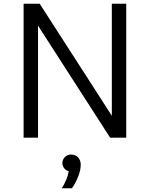

<svg xmlns="http://www.w3.org/2000/svg" viewBox="-20 -735 800 1025"><path d="M183 0H106V-715H192L577 -117V-715H654V0H568L183 -598ZM364 270H310Q324 248 334 223.5Q344 199 347 179Q332 175 322.5 163Q313 151 313 136Q313 117 326.5 103.5Q340 90 360 90Q383 90 397 105.5Q411 121 411 144Q411 173 397 208.5Q383 244 364 270Z"/></svg>

Font: Wix Madefor Text
Style: Regular
Weight: 400
Designer: Dalton Maag Ltd
Foundry: Dalton Maag Ltd
Version: Version 3.100